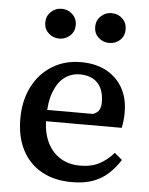

<svg xmlns="http://www.w3.org/2000/svg" viewBox="-53 -772 642 828"><g transform="rotate(5 268.0 -357.5)"><path d="M289 13Q213 13 158 -17.5Q103 -48 73.5 -105Q44 -162 44 -240Q44 -319 74.5 -379Q105 -439 159.5 -472.5Q214 -506 284 -506Q347 -506 393 -481.5Q439 -457 464.5 -412.5Q490 -368 490 -306Q490 -287 488 -269.5Q486 -252 483 -239H109V-288H355Q375 -296 381.5 -309Q388 -322 388 -341Q388 -378 375.5 -403Q363 -428 339.5 -440.5Q316 -453 284 -453Q248 -453 219 -432.5Q190 -412 172.5 -368Q155 -324 155 -253Q155 -191 175.5 -148.5Q196 -106 232.5 -83.5Q269 -61 318 -61Q368 -61 402 -79.5Q436 -98 463 -129L496 -101Q475 -68 447.5 -42Q420 -16 381.5 -1.5Q343 13 289 13ZM181 -599Q154 -599 134.5 -617Q115 -635 115 -663Q115 -691 134.5 -709.5Q154 -728 181 -728Q208 -728 227.5 -709.5Q247 -691 247 -663Q247 -635 227.5 -617Q208 -599 181 -599ZM397 -599Q370 -599 350.5 -617Q331 -635 331 -663Q331 -691 350.5 -709.5Q370 -728 397 -728Q425 -728 444 -709.5Q463 -691 463 -663Q463 -635 444 -617Q425 -599 397 -599Z"/></g></svg>

Font: Source Serif 4 Medium
Style: Regular
Weight: 500
Designer: Frank Grießhammer
Foundry: Adobe Systems Incorporated
Version: Version 4.004;hotconv 1.0.116;makeotfexe 2.5.65601